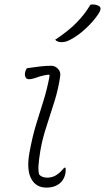

<svg xmlns="http://www.w3.org/2000/svg" viewBox="-20 -834 476 870"><path d="M102 -525Q135 -530 162.5 -533Q190 -536 212 -536Q229 -536 242 -523Q255 -510 253 -492Q246 -437 228 -378.5Q210 -320 191 -262.5Q172 -205 163 -152Q156 -109 154.5 -85Q153 -61 157 -44Q169 -29 194 -29Q217 -29 235 -40.5Q253 -52 271 -74H277Q279 -53 274 -39Q272 -32 267.5 -23.5Q263 -15 256 -8Q245 3 229 9.5Q213 16 190 16Q143 16 121.5 -24Q100 -64 113 -140Q126 -212 143 -268Q160 -324 177 -377.5Q194 -431 205 -492L201 -496Q171 -492 148 -483.5Q125 -475 111 -475Q100 -475 95.5 -484.5Q91 -494 94 -507Q96 -517 102 -525ZM390 -813Q412 -816 428 -807Q444 -798 426 -771Q404 -738 370.5 -706.5Q337 -675 304 -657Q288 -648 278 -645.5Q268 -643 260 -643Q239 -643 230 -654Q288 -692 326 -730.5Q364 -769 390 -813Z"/></svg>

Font: Recursive Sn Csl St Lt
Style: Italic
Weight: 300
Italic angle: -15°
Version: Version 1.079;hotconv 1.0.112;makeotfexe 2.5.65598; ttfautoh